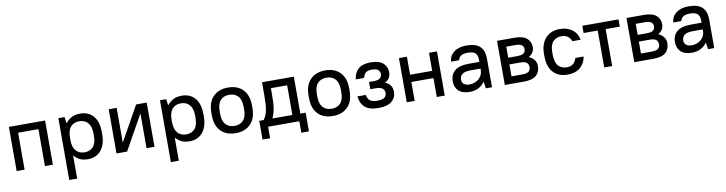

<svg xmlns="http://www.w3.org/2000/svg" viewBox="-24 -1224 8087 2140"><g transform="rotate(-10 4020.0 -154.0)"><path d="M75 -500H485V0H395V-418H165V0H75Z M635 -500H705L715 -430H717Q752 -472 790.5 -490Q829 -508 883 -508Q928 -508 965 -492.5Q1002 -477 1029 -446.5Q1056 -416 1070.5 -370.5Q1085 -325 1085 -264V-236Q1085 -176 1070 -130.5Q1055 -85 1028 -54Q1001 -23 964 -7.5Q927 8 883 8Q832 8 795.5 -8Q759 -24 727 -60H725V200H635ZM858 -74Q919 -74 955 -113.5Q991 -153 991 -236V-264Q991 -345 954.5 -385.5Q918 -426 858 -426Q797 -426 761 -386.5Q725 -347 725 -264V-236Q725 -155 761.5 -114.5Q798 -74 858 -74Z M1205 -500H1295V-110H1297L1515 -500H1635V0H1545V-390H1543L1325 0H1205Z M1785 -500H1855L1865 -430H1867Q1902 -472 1940.5 -490Q1979 -508 2033 -508Q2078 -508 2115 -492.5Q2152 -477 2179 -446.5Q2206 -416 2220.5 -370.5Q2235 -325 2235 -264V-236Q2235 -176 2220 -130.5Q2205 -85 2178 -54Q2151 -23 2114 -7.5Q2077 8 2033 8Q1982 8 1945.5 -8Q1909 -24 1877 -60H1875V200H1785ZM2008 -74Q2069 -74 2105 -113.5Q2141 -153 2141 -236V-264Q2141 -345 2104.5 -385.5Q2068 -426 2008 -426Q1947 -426 1911 -386.5Q1875 -347 1875 -264V-236Q1875 -155 1911.5 -114.5Q1948 -74 2008 -74Z M2555 8Q2448 8 2386.5 -55Q2325 -118 2325 -236V-264Q2325 -381 2387 -444.5Q2449 -508 2555 -508Q2662 -508 2723.5 -445Q2785 -382 2785 -264V-236Q2785 -119 2723 -55.5Q2661 8 2555 8ZM2555 -74Q2618 -74 2654.5 -113.5Q2691 -153 2691 -236V-264Q2691 -346 2654.5 -386Q2618 -426 2555 -426Q2492 -426 2455.5 -386.5Q2419 -347 2419 -264V-236Q2419 -154 2455.5 -114Q2492 -74 2555 -74Z M2835 -82H2885Q2901 -104 2911.5 -128.5Q2922 -153 2928.5 -183.5Q2935 -214 2937.5 -254.5Q2940 -295 2940 -350V-500H3300V-82H3360V130H3274V0H2921V130H2835ZM3210 -82V-418H3026V-350Q3026 -301 3024 -262.5Q3022 -224 3017 -192.5Q3012 -161 3004 -134.5Q2996 -108 2985 -84V-82Z M3655 8Q3548 8 3486.5 -55Q3425 -118 3425 -236V-264Q3425 -381 3487 -444.5Q3549 -508 3655 -508Q3762 -508 3823.5 -445Q3885 -382 3885 -264V-236Q3885 -119 3823 -55.5Q3761 8 3655 8ZM3655 -74Q3718 -74 3754.5 -113.5Q3791 -153 3791 -236V-264Q3791 -346 3754.5 -386Q3718 -426 3655 -426Q3592 -426 3555.5 -386.5Q3519 -347 3519 -264V-236Q3519 -154 3555.5 -114Q3592 -74 3655 -74Z M4170 8Q4066 8 4017 -36Q3968 -80 3960 -160H4054Q4062 -118 4087 -96Q4112 -74 4170 -74Q4229 -74 4252.5 -93Q4276 -112 4276 -144Q4276 -176 4252.5 -195Q4229 -214 4170 -214H4115V-296H4170Q4219 -296 4240 -314Q4261 -332 4261 -361Q4261 -390 4240 -408Q4219 -426 4170 -426Q4121 -426 4099 -406.5Q4077 -387 4069 -350H3975Q3983 -424 4029.5 -466Q4076 -508 4170 -508Q4264 -508 4309.5 -468Q4355 -428 4355 -365Q4355 -290 4291 -259V-257Q4370 -225 4370 -140Q4370 -75 4321.5 -33.5Q4273 8 4170 8Z M4490 -500H4580V-296H4830V-500H4920V0H4830V-214H4580V0H4490Z M5205 8Q5120 8 5077.5 -32Q5035 -72 5035 -141Q5035 -216 5085.5 -259.5Q5136 -303 5250 -303H5365V-330Q5365 -379 5339.5 -402.5Q5314 -426 5255 -426Q5201 -426 5176 -407.5Q5151 -389 5147 -360H5055Q5057 -391 5070.5 -418Q5084 -445 5109 -465Q5134 -485 5170.5 -496.5Q5207 -508 5255 -508Q5358 -508 5406.5 -462Q5455 -416 5455 -325V0H5385L5374 -75H5372Q5311 8 5205 8ZM5215 -74Q5246 -74 5273.5 -84.5Q5301 -95 5321.5 -113.5Q5342 -132 5353.5 -156.5Q5365 -181 5365 -209V-227H5255Q5185 -227 5157 -203.5Q5129 -180 5129 -142Q5129 -112 5150.5 -93Q5172 -74 5215 -74Z M5600 -500H5795Q5893 -500 5936.5 -462Q5980 -424 5980 -361Q5980 -329 5964 -303.5Q5948 -278 5918 -261V-259Q5957 -243 5978.5 -213.5Q6000 -184 6000 -145Q6000 -77 5956.5 -38.5Q5913 0 5815 0H5600ZM5886 -356Q5886 -385 5865.5 -401.5Q5845 -418 5790 -418H5690V-293H5790Q5845 -293 5865.5 -309.5Q5886 -326 5886 -356ZM5906 -150Q5906 -182 5885 -199.5Q5864 -217 5810 -217H5690V-82H5810Q5864 -82 5885 -99.5Q5906 -117 5906 -150Z M6310 8Q6209 8 6149.5 -55Q6090 -118 6090 -241V-269Q6090 -326 6106 -370Q6122 -414 6150.5 -445Q6179 -476 6219.5 -492Q6260 -508 6310 -508Q6357 -508 6393.5 -495.5Q6430 -483 6456 -462Q6482 -441 6498 -412Q6514 -383 6520 -350H6426Q6415 -382 6388.5 -404Q6362 -426 6315 -426Q6255 -426 6219.5 -387.5Q6184 -349 6184 -269V-241Q6184 -154 6219.5 -114Q6255 -74 6315 -74Q6362 -74 6388.5 -97.5Q6415 -121 6426 -160H6520Q6514 -123 6498 -92.5Q6482 -62 6456 -39.5Q6430 -17 6393.5 -4.5Q6357 8 6310 8Z M6725 -418H6565V-500H6975V-418H6815V0H6725Z M7065 -500H7260Q7358 -500 7401.5 -462Q7445 -424 7445 -361Q7445 -329 7429 -303.5Q7413 -278 7383 -261V-259Q7422 -243 7443.5 -213.5Q7465 -184 7465 -145Q7465 -77 7421.5 -38.5Q7378 0 7280 0H7065ZM7351 -356Q7351 -385 7330.5 -401.5Q7310 -418 7255 -418H7155V-293H7255Q7310 -293 7330.5 -309.5Q7351 -326 7351 -356ZM7371 -150Q7371 -182 7350 -199.5Q7329 -217 7275 -217H7155V-82H7275Q7329 -82 7350 -99.5Q7371 -117 7371 -150Z M7720 8Q7635 8 7592.5 -32Q7550 -72 7550 -141Q7550 -216 7600.5 -259.5Q7651 -303 7765 -303H7880V-330Q7880 -379 7854.5 -402.5Q7829 -426 7770 -426Q7716 -426 7691 -407.5Q7666 -389 7662 -360H7570Q7572 -391 7585.5 -418Q7599 -445 7624 -465Q7649 -485 7685.5 -496.5Q7722 -508 7770 -508Q7873 -508 7921.5 -462Q7970 -416 7970 -325V0H7900L7889 -75H7887Q7826 8 7720 8ZM7730 -74Q7761 -74 7788.5 -84.5Q7816 -95 7836.5 -113.5Q7857 -132 7868.5 -156.5Q7880 -181 7880 -209V-227H7770Q7700 -227 7672 -203.5Q7644 -180 7644 -142Q7644 -112 7665.5 -93Q7687 -74 7730 -74Z"/></g></svg>

Font: PT Root UI Medium
Style: Regular
Weight: 500
Designer: Vitaly Kuzmin
Foundry: ParaType Ltd.
Version: Version 2.001G